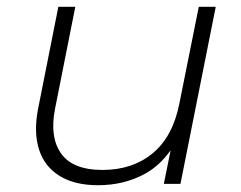

<svg xmlns="http://www.w3.org/2000/svg" viewBox="-20 -542 709 566"><path d="M269 4Q200 4 155.5 -23.5Q111 -51 95 -101.5Q79 -152 92 -220L152 -522H202L142 -220Q126 -137 160.5 -89Q195 -41 282 -41Q371 -41 430.5 -90.5Q490 -140 509 -238L566 -522H616L512 0H463L483 -99Q451 -54 408 -30Q346 4 269 4Z"/></svg>

Font: Montserrat Thin Light
Style: Italic
Weight: 300
Italic angle: -11.3°
Version: Version 9.000